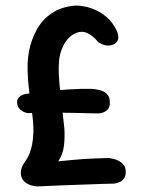

<svg xmlns="http://www.w3.org/2000/svg" viewBox="-20 -667 512 689"><path d="M114 2Q87 0 72 -11.5Q57 -23 55 -40.5Q53 -58 62 -75Q76 -94 83.5 -110.5Q91 -127 95 -147Q99 -167 100 -196Q100 -226 95 -262.5Q90 -299 85 -337Q80 -375 79 -413Q78 -451 84 -483Q92 -524 111.5 -560Q131 -596 165.5 -619.5Q200 -643 251 -647Q280 -647 308.5 -637Q337 -627 361 -607Q385 -587 400 -555Q400 -555 402 -549Q404 -543 404.5 -534Q405 -525 399.5 -517Q394 -509 380 -505Q367 -502 356 -505Q345 -508 338 -512.5Q331 -517 331 -517Q322 -529 309.5 -538.5Q297 -548 283 -552Q268 -555 251.5 -548Q235 -541 221.5 -525Q208 -509 199 -483Q192 -463 191 -432Q190 -401 193.5 -364.5Q197 -328 202 -287.5Q207 -247 211 -206Q213 -174 209.5 -144Q206 -114 189 -88Q218 -91 240 -93Q262 -95 282 -96.5Q302 -98 323 -98.5Q344 -99 371 -100Q371 -100 377 -99Q383 -98 392 -95.5Q401 -93 410 -87.5Q419 -82 425 -73.5Q431 -65 431 -52Q432 -36 425.5 -27Q419 -18 410 -14Q401 -10 394.5 -9Q388 -8 388 -8Q376 -8 346 -7Q316 -6 276 -4.5Q236 -3 193.5 -1.5Q151 0 114 2ZM79 -261Q78 -261 70 -263.5Q62 -266 53.5 -273Q45 -280 42 -293Q40 -304 43.5 -311Q47 -318 53 -322Q59 -326 63.5 -327.5Q68 -329 68 -329Q101 -335 141 -339Q181 -343 224.5 -346Q268 -349 311 -348Q311 -348 317 -347.5Q323 -347 332.5 -345Q342 -343 351.5 -338.5Q361 -334 367.5 -325Q374 -316 374 -301Q375 -284 367.5 -275.5Q360 -267 350.5 -263.5Q341 -260 333.5 -260Q326 -260 326 -260Q285 -261 240.5 -262Q196 -263 155 -263Q114 -263 79 -261Z"/></svg>

Font: Sour Gummy Medium
Style: Regular
Weight: 500
Designer: Stefie Justprince
Foundry: Eifetstype
Version: Version 1.000